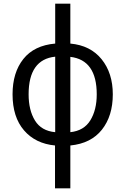

<svg xmlns="http://www.w3.org/2000/svg" viewBox="-20 -780 680 1040"><path d="M279 -760V-544Q165 -534 106.5 -460.5Q48 -387 48 -269Q48 -146 110 -74Q172 -2 278 8V240H361V8Q473 -3 532 -77.5Q591 -152 591 -269Q591 -384 530.5 -459Q470 -534 361 -544V-760ZM279 -64Q204 -71 169.5 -127Q135 -183 135 -269Q135 -458 279 -473ZM504 -269Q504 -185 469.5 -128.5Q435 -72 361 -64V-472Q504 -455 504 -269Z"/></svg>

Font: Noto Sans UI SemiCondensed
Style: Regular
Weight: 400
Width: 4
Designer: Monotype Design Team
Foundry: Monotype Imaging Inc.
Version: 1.001